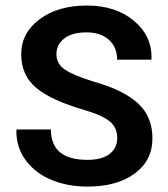

<svg xmlns="http://www.w3.org/2000/svg" viewBox="-20 -668 611 698"><path d="M297.4 -86.9H298.3Q350.1 -86.9 378.2 -108.2Q406.2 -129.4 406.2 -166.3Q406.2 -203.1 380.6 -225.3Q355 -247.6 288.6 -267.6Q168 -302.2 112.5 -347.9Q57.1 -393.6 57.1 -470.9Q57.1 -548.3 124 -598.1Q190.9 -647.9 295.7 -647.9Q400.4 -647.9 466.8 -592.5Q533.2 -537.1 530.8 -453.6L530.3 -451.2H405.8Q405.8 -496.6 375.7 -523.4Q345.7 -550.3 293.9 -550.3Q242.2 -550.3 213.6 -528.1Q185.1 -505.9 185.1 -471.4Q185.1 -437 214.1 -416.3Q243.2 -395.5 319.3 -371.6Q428.2 -341.3 481.2 -292.7Q534.2 -244.1 534.2 -164.6Q534.2 -85 470 -37.4Q405.8 10.3 297.9 10.3Q227.1 10.3 168.5 -13.4Q109.9 -37.1 74.2 -84.5Q38.6 -131.8 39.6 -194.3L40.5 -197.3H165Q165 -86.9 297.4 -86.9Z"/></svg>

Font: Yantramanav
Style: Bold
Weight: 700
Version: Version 1.001;PS 1.0;hotconv 1.0.72;makeotf.lib2.5.5900; ttf